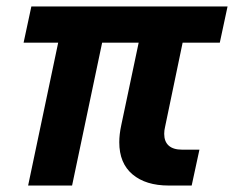

<svg xmlns="http://www.w3.org/2000/svg" viewBox="-20 -574 724 594"><path d="M349 -134Q349 -158 355 -186L409 -442H296L203 0H67L160 -442H53L77 -554H684L660 -442H545L491 -183Q488 -171 488 -160Q488 -136 502 -123.5Q516 -111 543 -111H597L573 0H502Q431 0 390 -34.5Q349 -69 349 -134Z"/></svg>

Font: Azeret Mono SemiBold
Style: Italic
Weight: 600
Italic angle: -12°
Designer: Martin Vácha
Foundry: Displaay
Version: Version 1.000; Glyphs 3.0.3, build 3074